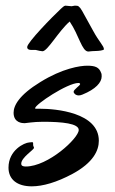

<svg xmlns="http://www.w3.org/2000/svg" viewBox="-20 -641 407 678"><path d="M337 -384C330 -403 317 -409 288 -409C263 -409 201 -400 122 -351C47 -305 28 -268 28 -243C28 -207 59 -206 67 -206C72 -206 97 -211 132 -211C200 -211 258 -205 258 -182C258 -153 150 -53 71 -53C60 -53 55 -56 55 -63C55 -85 100 -112 100 -119C100 -122 97 -125 97 -129C97 -131 97 -133 97 -134C97 -138 96 -139 93 -139C90 -139 87 -138 83 -138C66 -137 10 -111 10 -49C10 -7 41 17 92 17C131 17 180 3 236 -27C310 -67 329 -110 329 -144C329 -244 176 -257 122 -257C113 -257 110 -257 108 -257C105 -257 104 -257 104 -259C104 -272 218 -348 257 -348C261 -348 263 -346 263 -344C263 -339 240 -325 240 -317C240 -311 248 -304 258 -304C262 -304 266 -305 271 -307C318 -326 339 -350 339 -371C339 -376 339 -380 337 -384ZM195 -610C166 -583 76 -491 76 -475C76 -459 101 -467 109 -464C112 -463 126 -460 130 -460C148 -460 186 -530 226 -565C259 -517 269 -459 292 -459C301 -460 309 -461 320 -461C327 -461 347 -463 347 -467C347 -479 330 -493 309 -532C263 -614 269 -608 257 -619C255 -621 245 -621 244 -621C242 -621 235 -619 233 -619C230 -619 214 -621 211 -621C206 -621 200 -614 195 -610Z"/></svg>

Font: Oregano
Style: Regular
Weight: 400
Designer: Astigmatic (AOETI)
Foundry: Astigmatic (AOETI)
Version: Version 1.000